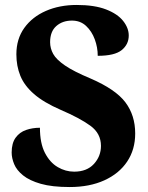

<svg xmlns="http://www.w3.org/2000/svg" viewBox="-20 -744 596 774"><path d="M261 10Q190 10 144.5 -3Q99 -16 73 -37Q47 -58 37 -82.5Q27 -107 27 -129Q27 -167 43 -189Q59 -211 85 -220Q111 -229 141 -229Q141 -167 161 -128Q181 -89 212.5 -70.5Q244 -52 279 -52Q330 -52 358.5 -83Q387 -114 387 -156Q387 -206 344.5 -237Q302 -268 225 -301Q156 -331 117 -365Q78 -399 62 -438.5Q46 -478 46 -525Q46 -587 78 -631.5Q110 -676 165 -700Q220 -724 289 -724Q361 -724 407.5 -706Q454 -688 476.5 -659.5Q499 -631 499 -601Q499 -565 470.5 -542Q442 -519 374 -519Q374 -553 362 -585.5Q350 -618 327 -639.5Q304 -661 270 -661Q232 -661 207 -639Q182 -617 182 -574Q182 -549 194.5 -526.5Q207 -504 242 -480Q277 -456 344 -428Q446 -384 485.5 -331.5Q525 -279 525 -206Q525 -141 492.5 -92.5Q460 -44 400.5 -17Q341 10 261 10Z"/></svg>

Font: Noto Serif SemiCondensed ExtraBold
Style: Regular
Weight: 800
Width: 4
Designer: Monotype Design Team
Foundry: Monotype Imaging Inc.
Version: Version 2.015